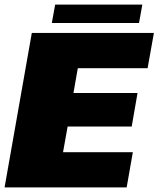

<svg xmlns="http://www.w3.org/2000/svg" viewBox="-67 -819 692 839"><path d="M72 -675H605.5L578 -521H273L254 -412.5H534L508.5 -266H228.5L208.5 -154H513.5L486.5 0H-47ZM174 -799H555L540.5 -718.5H159.5Z"/></svg>

Font: Rudi
Style: Regular
Weight: 400
Italic angle: -10°
Designer: Tyler Finck
Foundry: Etcetera Type Company
Version: Version 1.111; ttfautohint (v1.8.4)